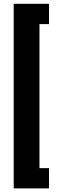

<svg xmlns="http://www.w3.org/2000/svg" viewBox="-20 -848 304 1033"><path d="M243.7 -718.3H192.4V56.6H243.7V165.5H53.7V-827.6H243.7Z"/></svg>

Font: Roboto Condensed
Style: Bold
Weight: 700
Designer: Google
Version: Version 2.134; 2016